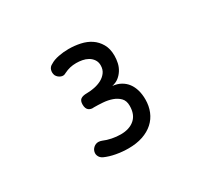

<svg xmlns="http://www.w3.org/2000/svg" viewBox="-100 -1027 799 744"><g transform="rotate(-30 300.0 -655.0)"><path d="M180 -450Q168 -456 163.5 -467.5Q159 -479 165 -492Q171 -503 182.5 -508Q194 -513 210 -507Q226 -500 246 -496Q266 -492 285 -492Q324 -492 347 -512Q370 -532 370 -571Q370 -594 357.5 -606.5Q345 -619 326.5 -625.5Q308 -632 286.5 -633.5Q265 -635 247 -635Q240 -634 234 -635.5Q228 -637 223.5 -640.5Q219 -644 216.5 -650.5Q214 -657 214 -666Q214 -683 223 -689.5Q232 -696 251 -696Q267 -696 284.5 -699.5Q302 -703 316.5 -710.5Q331 -718 341 -731Q351 -744 351 -763Q351 -778 343.5 -789Q336 -800 324.5 -806.5Q313 -813 299.5 -815.5Q286 -818 273 -818Q258 -818 245 -815Q232 -812 218 -805Q207 -798 195 -803Q183 -808 177 -819Q172 -831 175.5 -843.5Q179 -856 192 -862Q206 -871 228.5 -875.5Q251 -880 274 -880Q301 -880 326.5 -874.5Q352 -869 371.5 -856Q391 -843 403.5 -821.5Q416 -800 416 -769Q416 -753 412.5 -737Q409 -721 400.5 -707.5Q392 -694 380 -684.5Q368 -675 350 -671Q371 -669 387 -660Q403 -651 413.5 -637Q424 -623 429.5 -604Q435 -585 435 -562Q435 -533 425 -508.5Q415 -484 395.5 -466.5Q376 -449 348 -439.5Q320 -430 284 -430Q257 -430 229.5 -435Q202 -440 180 -450Z"/></g></svg>

Font: Maple Mono NL Light
Style: Regular
Weight: 300
Monospace: yes
Designer: subframe7536
Version: Version 7.000